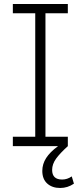

<svg xmlns="http://www.w3.org/2000/svg" viewBox="-20 -727 401 955"><path d="M43.9 -707H317.4V-661.1H206.1V-46.9H317.4V0Q278.8 34.7 259 62Q239.3 89.4 239.3 118.2Q239.3 166 289.1 166Q314.5 166 336.9 150.4L347.7 186.5Q316.4 208 279.3 208Q239.3 208 214.8 185.8Q190.4 163.6 190.4 123Q190.4 88.9 209.7 58.8Q229 28.8 268.6 0H43.9V-46.9H155.3V-661.1H43.9Z"/></svg>

Font: Pretendard GOV ExtraLight
Style: Regular
Weight: 200
Designer: Base glyphs from Inter by Rasmus Andersson; Hangeul glyphs from Noto Sans CJK(Source Han Sans) by Jang Soo-young and Kan
Foundry: Kil Hyung-jin
Version: Version 1.309